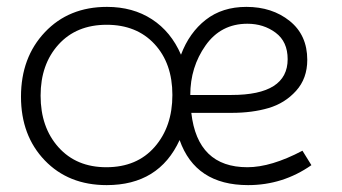

<svg xmlns="http://www.w3.org/2000/svg" viewBox="-20 -528 995 558"><path d="M859 -90 885 -48Q802 10 701 10Q548 10 502 -121Q442 10 290 10Q179 10 110 -62Q41 -134 41 -247Q41 -361 110.5 -434.5Q180 -508 291 -508Q366 -508 421.5 -472Q477 -436 506 -369Q530 -433 578 -470.5Q626 -508 696 -508Q771 -508 822 -467Q873 -426 873 -354Q873 -300 840.5 -264Q808 -228 760.5 -214Q713 -200 653 -200H536Q554 -42 699 -42Q768 -42 859 -90ZM533 -252H653Q816 -252 816 -356Q816 -407 781 -433Q746 -459 699 -459Q622 -459 577.5 -396Q533 -333 533 -252ZM290 -456Q202 -456 150 -398.5Q98 -341 98 -250Q98 -158 150 -100Q202 -42 289 -42Q378 -42 429.5 -101Q481 -160 481 -252Q481 -344 429 -400Q377 -456 290 -456Z"/></svg>

Font: Bellota
Style: Regular
Weight: 400
Designer: Kemie Guaida
Foundry: Kemie Guaida
Version: Version 1.000;PS 002.000;hotconv 1.0.70;makeotf.lib2.5.58329